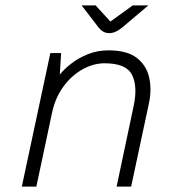

<svg xmlns="http://www.w3.org/2000/svg" viewBox="-20 -693 672 713"><path d="M61 0 167 -496H207L202 -416Q219 -437 245.5 -457.5Q272 -478 307 -492Q342 -506 383 -506Q452 -506 488 -478Q524 -450 534 -405Q544 -360 533 -309L467 0H413L476 -298Q492 -371 470.5 -414.5Q449 -458 369 -458Q327 -458 286.5 -435.5Q246 -413 215.5 -371.5Q185 -330 173 -273L115 0ZM386 -570Q373 -570 363.5 -575.5Q354 -581 346 -591L283 -673H335L390 -613L473 -673H531L434 -591Q409 -570 386 -570Z"/></svg>

Font: Atkinson Hyperlegible Mono ExtraLight
Style: Italic
Weight: 200
Italic angle: -12°
Monospace: yes
Designer: Elliott Scott, Megan Eiswerth, Linus Boman, Theodore Petrosky, Letters from Sweden
Foundry: Applied Design Works, Letters from Sweden
Version: Version 2.001